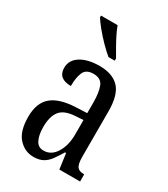

<svg xmlns="http://www.w3.org/2000/svg" viewBox="-191 -855 836 954"><g transform="rotate(30 227.0 -378.0)"><path d="M159 10Q109 10 73.5 -29Q38 -68 38 -150Q38 -230 82.5 -267.5Q127 -305 218 -309L283 -312V-373Q283 -429 270 -463Q257 -497 213 -497Q171 -497 158 -467Q145 -437 145 -388Q71 -388 71 -450Q71 -495 112 -520.5Q153 -546 220 -546Q294 -546 332 -506.5Q370 -467 370 -372V-113Q370 -71 381 -56Q392 -41 419 -41H422V0H303L291 -88H285Q268 -60 252 -37.5Q236 -15 214.5 -2.5Q193 10 159 10ZM187 -42Q231 -42 257.5 -84.5Q284 -127 284 -191V-273L238 -270Q176 -266 152 -234.5Q128 -203 128 -144Q128 -98 142 -70Q156 -42 187 -42ZM235 -606Q213 -624 185 -652.5Q157 -681 133.5 -710Q110 -739 100 -756V-766H195Q203 -744 216.5 -717Q230 -690 245 -664Q260 -638 271 -619V-606Z"/></g></svg>

Font: Noto Serif Hebrew ExtraCondensed
Style: Regular
Weight: 400
Width: 2
Designer: Monotype Design Team
Foundry: Monotype Imaging Inc.
Version: Version 2.004; ttfautohint (v1.8.4.7-5d5b)